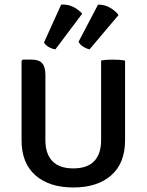

<svg xmlns="http://www.w3.org/2000/svg" viewBox="-20 -812 645 845"><path d="M530.4 -194.6Q530.4 -94 469.6 -40.5Q408.8 13.1 302.6 13.1Q196.8 13.1 135.8 -40.5Q74.9 -94 74.9 -194.6V-544.2L80.2 -549.6H119.5Q151.5 -549.6 165.6 -533.7Q179.8 -517.8 179.8 -482.2V-194.8Q179.8 -135.1 210.5 -103Q241.3 -70.9 302.6 -70.9Q364.5 -70.9 394.8 -103Q425 -135.1 425 -194.8V-545.5Q437 -547.9 450.7 -548.8Q464.5 -549.6 476.1 -549.6Q487.5 -549.6 502.9 -548.7Q518.2 -547.7 530.4 -545.4ZM411.5 -791.6Q440.6 -791.8 464.1 -778.2Q487.7 -764.6 501.7 -745.9L374.3 -595Q360.3 -597.6 346.3 -606.5Q332.3 -615.3 325.6 -628.1ZM249.2 -791.8Q278.6 -793.5 302.5 -781.6Q326.3 -769.6 341.7 -751.7L223.8 -594.8Q210 -596.5 195.4 -604.5Q180.8 -612.6 173.7 -625.1Z"/></svg>

Font: Signika SC
Style: Regular
Weight: 300
Designer: Anna Giedryś
Foundry: Anna Giedryś
Version: Version 2.000